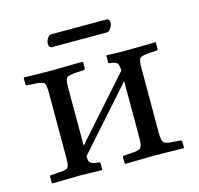

<svg xmlns="http://www.w3.org/2000/svg" viewBox="-88 -662 787 758"><g transform="rotate(-15 305.5 -283.0)"><path d="M152.8 -429.2Q152.8 -429.2 273.9 -431.2L276.9 -429.2V-403.8Q276.9 -397.9 270 -397.9L237.8 -396Q207 -394 200.4 -386.5Q193.8 -378.9 193.8 -348.1V-109.9L414.1 -357.9Q414.1 -378.9 408 -387.5Q401.9 -396 377 -397.9Q372.1 -397.9 372.1 -402.8V-429.2L374 -431.2Q421.9 -429.2 452.1 -429.2L573.2 -431.2L574.2 -429.2V-403.8Q574.2 -397.9 567.9 -397.9L536.1 -396Q507.3 -394 500.2 -386.5Q493.2 -378.9 493.2 -348.1V-79.1Q493.2 -51.3 500.5 -42.7Q507.8 -34.2 536.1 -33.2L567.9 -30.8Q573.7 -30.8 574.2 -24.9V0L573.2 2Q487.3 0 452.1 0Q419.9 0 334 2L332 0V-25.9Q332 -30.8 336.9 -30.8L370.1 -33.2Q398.9 -34.2 406.5 -43Q414.1 -51.8 414.1 -79.1V-314.9L193.8 -66.9V-64.9Q193.8 -45.9 200.9 -39.6Q208 -33.2 233.9 -30.8Q239.7 -30.8 240.2 -24.9V0L238.8 2L152.8 0Q120.6 0 35.2 2L34.2 0V-25.9Q34.2 -30.8 39.1 -30.8L73.2 -33.2Q102.1 -34.2 108.6 -42Q115.2 -49.8 115.2 -77.1V-347.2Q115.2 -379.4 109.1 -386.7Q103 -394 73.2 -396L41 -397.9Q34.2 -397.9 34.2 -402.8V-429.2L37.1 -431.2Q107.9 -429.2 152.8 -429.2ZM397.9 -518.1H173.8Q160.6 -518.1 161.1 -536.1Q161.1 -545.9 168 -556.9Q174.8 -567.9 183.1 -567.9H408.2Q422.4 -567.9 421.9 -550.8Q421.9 -541 414.3 -529.5Q406.7 -518.1 397.9 -518.1Z"/></g></svg>

Font: Linux Libertine Capitals
Style: Small Caps
Weight: 400
Designer: Philipp H. Poll
Foundry: Philipp H. Poll
Version: Version 5.1.3